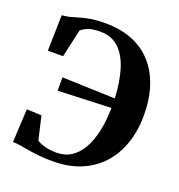

<svg xmlns="http://www.w3.org/2000/svg" viewBox="-136 -866 924 991"><g transform="rotate(20 325.5 -370.5)"><path d="M263 11Q221 11 188.5 7.8Q156 4.5 130 0Q104 -4.5 81.2 -8.2Q58.5 -12 36 -12.5L45.5 -195.5L127 -192L156.5 -65Q165.5 -56 195.5 -46.8Q225.5 -37.5 266 -37.5Q311 -37.5 345.5 -59.8Q380 -82 403.8 -123.5Q427.5 -165 440 -222.8Q452.5 -280.5 453.5 -351.5L162 -340V-413.5L453 -403.5Q448.5 -496.5 427.2 -563.2Q406 -630 366.2 -666Q326.5 -702 267 -702Q222.5 -702 199.5 -692.8Q176.5 -683.5 162 -671L127.5 -517H44L48.5 -713.5Q72 -714.5 93.5 -720.5Q115 -726.5 139.8 -733.8Q164.5 -741 197.2 -746.5Q230 -752 275.5 -752Q360 -752 425 -725.5Q490 -699 534.2 -649.2Q578.5 -599.5 601.2 -529.5Q624 -459.5 624 -372.5Q624 -286 599.2 -215.5Q574.5 -145 527.8 -94.2Q481 -43.5 414.2 -16.2Q347.5 11 263 11Z"/></g></svg>

Font: Merriweather 72pt
Style: Bold
Weight: 700
Version: Version 2.100